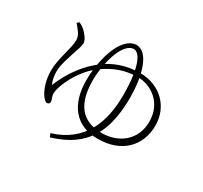

<svg xmlns="http://www.w3.org/2000/svg" viewBox="-162 -971 1324 1253"><g transform="rotate(30 500.0 -345.0)"><path d="M333 32 344 58C471 18 543 -35 595 -114C659 -212 668 -346 668 -429C668 -576 630 -748 532 -748C497 -748 455 -721 423 -662C389 -598 363 -493 363 -386C363 -197 456 -90 617 -90C796 -90 902 -198 902 -354C902 -493 798 -601 644 -601C534 -601 448 -562 395 -523C305 -459 234 -365 185 -246C172 -268 166 -306 166 -339C166 -384 187 -445 208 -510C214 -528 227 -563 227 -585C227 -613 192 -650 178 -663C161 -678 148 -684 136 -690L121 -677C143 -650 176 -618 176 -579C176 -512 132 -416 132 -324C132 -235 164 -176 183 -150C192 -140 203 -127 214 -127C227 -127 234 -135 234 -146C234 -163 221 -178 221 -203C221 -260 285 -402 387 -479C469 -540 552 -571 649 -570C744 -569 855 -499 855 -355C855 -213 745 -136 623 -136C468 -136 400 -231 400 -408C400 -495 423 -592 450 -645C477 -699 508 -716 531 -716C573 -716 621 -640 621 -421C621 -214 554 -36 333 32Z"/></g></svg>

Font: Source Han Serif TW VF
Style: Regular
Weight: 250
Designer: Ryoko NISHIZUKA 西塚涼子 (kana & ideographs); Frank Grießhammer (Latin, Greek & Cyrillic); Wenlong ZHANG 张文龙 (bopomofo); San
Foundry: Adobe
Version: Version 2.002;hotconv 1.1.0;makeotfexe 2.6.0